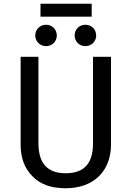

<svg xmlns="http://www.w3.org/2000/svg" viewBox="-20 -992 702 1024"><path d="M469 -972H196V-903H469ZM226 -860C193 -860 168 -835 168 -803C168 -771 193 -746 226 -746C258 -746 283 -771 283 -803C283 -835 258 -860 226 -860ZM435 -860C403 -860 378 -835 378 -803C378 -771 403 -746 435 -746C468 -746 493 -771 493 -803C493 -835 468 -860 435 -860ZM572 -689H476V-228C476 -120 429 -68 330 -68C233 -68 185 -121 185 -228V-689H90V-221C90 -150 111 -94 153 -52C194 -9 253 12 330 12C483 12 572 -83 572 -221Z"/></svg>

Font: Fira Sans
Style: Regular
Weight: 400
Designer: Carrois Corporate & Edenspiekermann AG
Foundry: Carrois Corporate GbR & Edenspiekermann AG
Version: Version 4.203